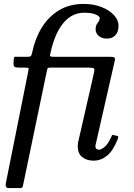

<svg xmlns="http://www.w3.org/2000/svg" viewBox="-20 -810 686 980"><path d="M14 104 123 -440Q126 -455 126.5 -460Q127 -465 104 -465H74Q58.5 -465 53.8 -469.8Q49 -474.5 49 -484L50 -506Q51 -521 58 -520.5Q65 -520 76 -520H116Q132 -520 136.5 -523Q141 -526 144 -541Q158.5 -612.5 193 -668.8Q227.5 -725 281.2 -757.5Q335 -790 407 -790Q457.5 -790 497.8 -774.2Q538 -758.5 561.5 -733Q585 -707.5 585 -679Q585 -647 568.8 -630Q552.5 -613 526 -613Q500 -613 484 -626.5Q468 -640 468 -661Q468 -676 473.2 -684.8Q478.5 -693.5 483.8 -700.8Q489 -708 489 -718Q489 -727 468.5 -736Q448 -745 409 -745Q349 -745 305.8 -695.2Q262.5 -645.5 240 -550Q237 -534.5 235 -527.2Q233 -520 256 -520H544Q558 -520 563.2 -516.8Q568.5 -513.5 566 -501L468 -71Q467.5 -69.5 467.2 -67Q467 -64.5 467 -63Q467 -46 487 -46Q496 -46 512.5 -59Q529 -72 543 -101Q548.5 -111 550.2 -116.8Q552 -122.5 558 -121L571 -118Q582 -115.5 583.5 -113Q585 -110.5 581 -100Q557 -40 526 -15Q495 10 458 10Q423 10 400 -7.8Q377 -25.5 377 -63Q377 -73 379 -85L458 -431Q463.5 -453.5 460.8 -459.2Q458 -465 426 -465H240Q223.5 -465 222.2 -460Q221 -455 218 -442L98 134Q96 145 93.2 147.5Q90.5 150 79 150H26Q13 150 10.2 142.2Q7.5 134.5 10 123.8Q12.5 113 14 104Z"/></svg>

Font: Besley
Style: Italic
Weight: 400
Italic angle: -13°
Designer: Owen Earl
Foundry: indestructible type*
Version: Version 4.000; ttfautohint (v1.8.4.7-5d5b)